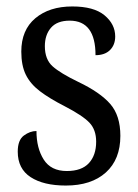

<svg xmlns="http://www.w3.org/2000/svg" viewBox="-20 -565 428 595"><path d="M184 10Q115 10 75 -16Q35 -42 35 -95Q35 -131 54 -145Q73 -159 93 -159Q93 -106 115.5 -70.5Q138 -35 187 -35Q233 -35 255.5 -59.5Q278 -84 278 -126Q278 -163 257 -185Q236 -207 180 -236Q133 -260 103.5 -282.5Q74 -305 60 -333.5Q46 -362 46 -405Q46 -472 89.5 -508.5Q133 -545 204 -545Q271 -545 304 -517.5Q337 -490 337 -452Q337 -426 321 -410Q305 -394 276 -394Q276 -501 196 -501Q157 -501 138 -479Q119 -457 119 -422Q119 -381 143 -359.5Q167 -338 223 -311Q290 -279 321.5 -243Q353 -207 353 -144Q353 -71 308 -30.5Q263 10 184 10Z"/></svg>

Font: Noto Serif Armenian Condensed
Style: Regular
Weight: 400
Width: 3
Designer: Monotype Design Team
Foundry: Monotype Imaging Inc.
Version: Version 2.008; ttfautohint (v1.8.4.7-5d5b)